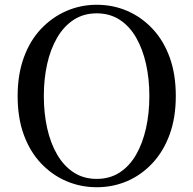

<svg xmlns="http://www.w3.org/2000/svg" viewBox="-20 -769 812 806"><path d="M386 17Q319 17 259 -8.5Q199 -34 152.5 -83Q106 -132 80 -203Q54 -274 54 -366Q54 -456 80 -527.5Q106 -599 152.5 -648Q199 -697 259 -723Q319 -749 386 -749Q454 -749 513.5 -723.5Q573 -698 619.5 -649Q666 -600 692 -529Q718 -458 718 -366Q718 -275 692 -204Q666 -133 619.5 -83.5Q573 -34 513.5 -8.5Q454 17 386 17ZM386 -18Q441 -18 482.5 -45Q524 -72 551.5 -120Q579 -168 593 -231Q607 -294 607 -366Q607 -438 593 -500.5Q579 -563 551.5 -611Q524 -659 482.5 -686Q441 -713 386 -713Q331 -713 289.5 -686Q248 -659 220 -611Q192 -563 178 -500.5Q164 -438 164 -366Q164 -294 178 -231Q192 -168 220 -120Q248 -72 289.5 -45Q331 -18 386 -18Z"/></svg>

Font: Noto Serif SC ExtraLight Medium
Style: Regular
Weight: 500
Version: Version 2.002-H1;hotconv 1.1.0;makeotfexe 2.6.0